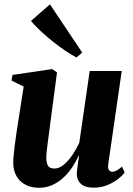

<svg xmlns="http://www.w3.org/2000/svg" viewBox="-20 -853 613 884"><path d="M158.5 11.5Q124.5 11.5 98.2 -2Q72 -15.5 56.8 -40.8Q41.5 -66 41 -101.5Q41 -117.5 43 -138.2Q45 -159 47.8 -182.5Q50.5 -206 54 -229Q57.5 -252 60.5 -272L89 -454.5L33 -482L37.5 -508L220.5 -535L242.5 -519.5L211.5 -285.5Q209 -264.5 205.8 -241.2Q202.5 -218 199.8 -195.8Q197 -173.5 195 -156.2Q193 -139 193 -130Q193 -112 196.5 -100.2Q200 -88.5 208.2 -82.8Q216.5 -77 231 -77Q252.5 -77 273.8 -94.8Q295 -112.5 313.5 -139.8Q332 -167 345 -195.5L393 -526H540.5L478 -94.5Q476 -77.5 481.8 -69.8Q487.5 -62 496.5 -62Q505.5 -62 516.8 -67.8Q528 -73.5 541.5 -86L554 -59Q543 -44 522 -27.8Q501 -11.5 472.8 -0.2Q444.5 11 411.5 11Q372.5 11 353.8 -5.2Q335 -21.5 333.5 -49Q333.5 -53.5 334.2 -63Q335 -72.5 336.8 -85Q338.5 -97.5 340.2 -110.8Q342 -124 344 -135.5L342 -136Q329.5 -108.5 312 -82.2Q294.5 -56 271.5 -34.8Q248.5 -13.5 220.5 -1Q192.5 11.5 158.5 11.5ZM332 -588.5Q310.5 -599.5 282.2 -618.5Q254 -637.5 224 -661.2Q194 -685 167.2 -710Q140.5 -735 122.5 -756.5L210 -833L358.5 -611Z"/></svg>

Font: Merriweather 96pt ExtraBold
Style: Italic
Weight: 800
Italic angle: -7.8°
Version: Version 2.101